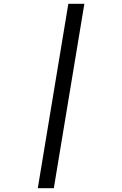

<svg xmlns="http://www.w3.org/2000/svg" viewBox="-20 -843 640 1006"><path d="M178 143 338 -823H422L262 143Z"/></svg>

Font: Iosevka SS04 Extended Oblique
Style: Regular
Weight: 400
Width: 7
Italic angle: -9°
Monospace: yes
Designer: Belleve Invis
Foundry: Belleve Invis
Version: Version 19.0.0; ttfautohint (v1.8.4)